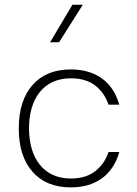

<svg xmlns="http://www.w3.org/2000/svg" viewBox="-20 -789 580 814"><path d="M192.4 -609.9H230.5L331.1 -769H287.1ZM280.3 -494.6C210.9 -494.6 156.7 -472.7 118.2 -428.7C79.1 -384.8 59.6 -323.2 59.6 -244.6C59.6 -166 79.1 -104.5 118.2 -60.5C156.7 -16.6 210.9 5.4 280.3 5.4C385.7 5.4 458 -46.9 485.8 -144.5H439.9C429.7 -112.8 411.6 -85.9 385.3 -64.5C358.4 -43 323.7 -32.2 280.3 -32.2C162.6 -32.2 103 -121.6 103 -244.6C103 -368.2 162.6 -457 280.3 -457C323.7 -457 358.4 -446.3 385.3 -425.3C411.6 -403.8 429.7 -377 439.9 -345.2H485.8C458 -442.9 385.3 -494.6 280.3 -494.6Z"/></svg>

Font: Estedad ExtraLight
Style: Regular
Weight: 200
Designer: Amin Abedi
Version: Version 7.3